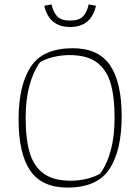

<svg xmlns="http://www.w3.org/2000/svg" viewBox="-20 -838 634 868"><path d="M180 -812 213 -818Q221 -782 239 -763.5Q257 -745 297 -745Q337 -745 355 -763.5Q373 -782 381 -818L414 -812Q392 -716 297 -716Q202 -716 180 -812ZM64 -298Q64 -452 119 -536Q174 -620 309 -620Q425 -620 477.5 -543Q530 -466 530 -312Q530 -158 475 -74Q420 10 285 10Q169 10 116.5 -67Q64 -144 64 -298ZM433 -53Q498 -145 498 -305Q498 -403 479 -464.5Q460 -526 415.5 -557.5Q371 -589 294 -589Q258 -589 222.5 -580.5Q187 -572 161 -557Q96 -465 96 -305Q96 -207 115 -145.5Q134 -84 178.5 -52.5Q223 -21 300 -21Q336 -21 371.5 -29.5Q407 -38 433 -53Z"/></svg>

Font: Athiti ExtraLight
Style: Regular
Weight: 275
Designer: CadsonDemak Team
Foundry: CadsonDemak
Version: Version 1.033